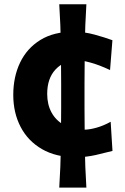

<svg xmlns="http://www.w3.org/2000/svg" viewBox="-20 -712 577 884"><path d="M252.8 151.9Q259 53.8 260.3 -34.5Q261.6 -122.9 261.6 -212.3V-328.2Q261.6 -417.7 260.3 -506.1Q259 -594.4 252.8 -692.5H377.7Q371.7 -594.4 370.4 -506.1Q369.1 -417.7 369.1 -328.2V-212.3Q369.1 -122.9 370.4 -34.5Q371.7 53.8 377.7 151.9ZM329.3 11.9Q238 11.9 173.4 -25.4Q108.8 -62.7 75 -127.6Q41.1 -192.5 41.1 -275Q41.1 -358.5 72.7 -424.3Q104.3 -490 165.9 -528Q227.5 -566 317.6 -566Q366.9 -566 415.3 -552.7Q463.8 -539.4 497.6 -526.8L486.7 -389.5Q434.2 -414.1 394.4 -424.5Q354.7 -435 334.9 -435Q273.6 -432.8 235.5 -391.9Q197.3 -351 197.3 -279.5Q197.3 -231.1 217.2 -194.3Q237 -157.6 274.8 -136.7Q312.5 -115.8 367.1 -114.9Q391.9 -114.9 424.7 -124.2Q457.5 -133.5 489.5 -151.4L497.9 -17.1Q466 -8.7 421.2 1.6Q376.4 11.9 329.3 11.9Z"/></svg>

Font: Pinar-VF-FD
Style: Regular
Weight: 300
Designer: Amin Abedi
Version: Version 3.0